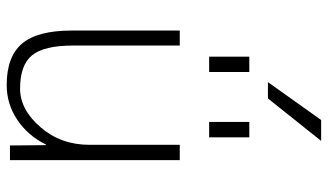

<svg xmlns="http://www.w3.org/2000/svg" viewBox="-228 -766 1003 588"><g transform="rotate(90 274.0 -471.5)"><path d="M353 -610V-733H400V-610ZM153 -610V-733H200V-610ZM281 -790H231L347 -953H411ZM119 -520V-193Q119 -104 149 -67.5Q179 -31 251 -31Q315 -31 369 -93.5Q423 -156 423 -243V-520H470V0H425L424 -110H422Q395 -55 346.5 -22.5Q298 10 240 10Q153 10 113 -37Q73 -84 73 -190V-520Z"/></g></svg>

Font: M PLUS 1p Light
Style: Regular
Weight: 300
Version: Version 1.061